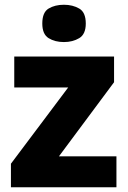

<svg xmlns="http://www.w3.org/2000/svg" viewBox="-20 -788 538 808"><path d="M470 0H26V-99L267 -420H40V-550H460V-442L228 -130H470ZM249 -768Q286 -768 313.5 -752Q341 -736 341 -689Q341 -644 313.5 -627.5Q286 -611 249 -611Q211 -611 184.5 -627.5Q158 -644 158 -689Q158 -736 184.5 -752Q211 -768 249 -768Z"/></svg>

Font: Noto Kufi Arabic ExtraBold
Style: Regular
Weight: 800
Designer: Monotype Design Team, David Williams, Khaled Hosny
Foundry: Google LLC
Version: Version 2.109; ttfautohint (v1.8.4.7-5d5b)